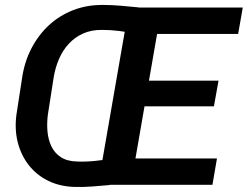

<svg xmlns="http://www.w3.org/2000/svg" viewBox="-20 -741 994 770"><path d="M393.1 -721.2Q428.7 -721.2 464.4 -718Q500 -714.8 535.6 -711.4L523.9 -606Q490.7 -612.8 457 -616.9Q423.3 -621.1 389.6 -621.1Q346.7 -621.6 313.5 -606.7Q280.3 -591.8 256.1 -565.7Q231.9 -539.6 216.8 -504.9Q201.7 -470.2 195.3 -430.7L171.9 -280.8Q167.5 -246.6 170.4 -213.9Q173.3 -181.2 186 -154.3Q198.7 -127.4 223.9 -110.8Q249 -94.2 288.6 -93.3Q324.2 -91.8 359.6 -95.5Q395 -99.1 430.2 -105L419.9 1Q385.7 4.4 351.8 6.8Q317.9 9.3 283.7 8.8Q222.7 7.8 175 -15.1Q127.4 -38.1 95.9 -78.1Q64.5 -118.2 51.3 -169.9Q38.1 -221.7 45.9 -281.2L68.8 -429.7Q78.1 -492.7 105.5 -545.9Q132.8 -599.1 175 -638.7Q217.3 -678.2 272.7 -700Q328.1 -721.7 393.1 -721.2ZM850.1 -105.5 832 0H464.4L482.9 -105.5ZM628.4 -710.9 504.9 0H373.5L497.1 -710.9ZM856.4 -417.5 837.9 -314.5H519L537.1 -417.5ZM953.6 -710.9 935.1 -605H568.8L587.9 -710.9Z"/></svg>

Font: Roboto SemiBold
Style: Italic
Weight: 600
Designer: Christian Robertson
Foundry: Google
Version: Version 3.009; 2024